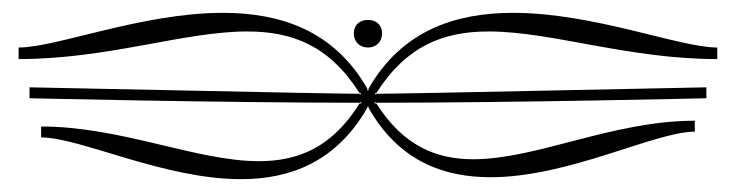

<svg xmlns="http://www.w3.org/2000/svg" viewBox="-20 -389 1145 299"><path d="M567 -243 564 -242V-244H566C613 -318 671 -340 741 -340C839 -340 958 -297 1097 -297V-315C1038 -315 905 -369 779 -369C690 -369 606 -342 554 -251V-248H552V-251C500 -342 416 -369 327 -369C201 -369 68 -315 9 -315V-297C148 -297 267 -340 365 -340C435 -340 493 -318 540 -244H542V-242L539 -243C521 -243 452 -244 26 -253V-236C26 -236 322 -229 540 -229L542 -230L543 -228H540C497 -159 444 -138 383 -138C286 -138 169 -192 44 -192V-175C105 -175 235 -110 355 -110C431 -110 503 -136 552 -221V-223H554V-221C601 -138 671 -113 744 -113C866 -113 1000 -184 1062 -184V-201C934 -201 816 -141 717 -141C659 -141 608 -162 566 -228H563L564 -230L566 -229C784 -229 1080 -236 1080 -236V-253C654 -244 585 -243 567 -243ZM553 -358C540 -358 531 -350 531 -337C531 -324 540 -315 553 -315C566 -315 575 -324 575 -337C575 -350 566 -358 553 -358Z"/></svg>

Font: FoglihtenDeH04
Style: Regular
Weight: 500
Version: Version 0.68